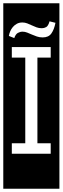

<svg xmlns="http://www.w3.org/2000/svg" viewBox="-32 -937 382 1170"><path d="M277 0V-64H196V-586H277V-650H40V-586H122V-64H40V0ZM-12 -917H330V213H-12ZM270 -807Q262 -779 249.5 -772Q237 -765 223 -765Q205 -765 190.5 -770.5Q176 -776 162 -782.5Q148 -789 134 -794.5Q120 -800 104 -800Q85 -800 70.5 -792Q56 -784 46 -772Q36 -760 30 -745.5Q24 -731 22 -718L55 -705Q63 -729 77 -736.5Q91 -744 105 -744Q120 -744 133.5 -738.5Q147 -733 162 -726.5Q177 -720 193 -714.5Q209 -709 228 -709Q264 -709 281 -733Q298 -757 306 -798Z"/></svg>

Font: Zilla Slab Regular Highlight
Style: Regular
Weight: 410
Designer: Typotheque Type Foundry
Foundry: Typotheque type foundry
Version: Version 1.0; 2017